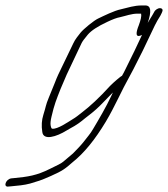

<svg xmlns="http://www.w3.org/2000/svg" viewBox="-26 -554 616 704"><path d="M539.3 -510 532.5 -498C525.7 -486 520.8 -480 515.6 -470C530.2 -513 527.8 -534 506.8 -534H493.8C465.8 -534 443.3 -526 417.4 -520C392.8 -515 354.8 -496 333.7 -486C318.5 -479 280.6 -448 269.2 -434C260.7 -423 249.6 -410 243.2 -396L187.8 -281C182.7 -271 179.5 -261 175.7 -252L153.3 -197C140.8 -167 143.2 -165 132.7 -132C127 -114 125.4 -93 129.1 -70C133 -38 180.4 -52 219 -76C226.6 -81 237.2 -86 247.1 -92C273.1 -108 274.4 -112 303.4 -134C319.2 -146 335.9 -161 353.9 -180C371.9 -199 383.4 -210 388 -215L381.9 -202C363.2 -162 337.3 -118 315.9 -82C304.6 -62 294.8 -53 280.8 -34C269 -19 252.9 -3 241.2 9L205.7 39C200.1 44 183.2 53 157.4 65C107.5 90 76.3 94 25.7 99L15.4 100C-5.6 103 -15.1 133 4.9 130L16.2 129C37.8 127 62.5 125 84.4 119C116.5 109 118.2 110 161.2 91C204.2 72 213.8 64 240 41C282.8 7 322.3 -42 362.1 -108C379.3 -137 392.9 -164 403.8 -186C414.8 -208 422.8 -224 428.3 -235L462.5 -299L497.4 -368L541.8 -461C547.2 -472 554 -484 561.8 -496L567.3 -507C572.5 -517 570.4 -523 561.7 -524C554 -525 542.8 -518 539.3 -510ZM433.9 -300C430.3 -292 425.8 -284 421.3 -276C418.9 -275 416.3 -273 413.7 -271L401.5 -261C392 -253 384.8 -246 377.6 -239C337.7 -195 302.5 -163 274.9 -142C259.1 -130 255.8 -126 237.4 -115C222.5 -106 185.3 -80 165.9 -82C162.9 -82 161.2 -86 159.7 -94C158.3 -102 159.7 -113 162.8 -126C173.1 -171 180.8 -189 196.1 -228L218.8 -281L273.2 -396C276.1 -402 283.3 -412 296 -427C308.8 -442 331.5 -457 367.9 -474C386.7 -483 402.6 -489 414.2 -491C436.8 -496 455.4 -504 479.4 -504H491.4C493.5 -495 490.1 -481 482.8 -461C473.5 -438 467.3 -412 494.7 -426L467.4 -368Z"/></svg>

Font: MewTooHand
Style: UltIta
Weight: 400
Designer: Mew Too, Robert Jablonski
Version: Version 0.77